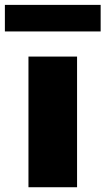

<svg xmlns="http://www.w3.org/2000/svg" viewBox="-56 -786 442 806"><path d="M63.5 0V-548.5H267.5V0ZM-35.5 -654V-765.5H366.5V-654Z"/></svg>

Font: Encode Sans Expanded ExtraBold
Style: Regular
Weight: 800
Width: 7
Designer: Multiple Designers
Foundry: Impallari Type
Version: Version 2.000